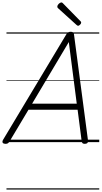

<svg xmlns="http://www.w3.org/2000/svg" viewBox="-53 -1163 832 1571"><path d="M-10 14Q-26 13 -31 4.5Q-36 -4 -28 -19L489 -881Q496 -893 504 -898Q512 -903 526 -903Q539 -903 545.5 -897.5Q552 -892 553 -877L667 -14Q669 -1 663 6Q657 13 642 14Q628 14 622.5 9Q617 4 615 -10L582 -265H180L27 -9Q19 5 11.5 9.5Q4 14 -10 14ZM210 -315H575L510 -819ZM586 -952Q583 -952 580 -954Q577 -956 572 -960L423 -1095Q418 -1099 417 -1102Q416 -1105 416 -1110Q416 -1116 421.5 -1124Q427 -1132 435 -1137.5Q443 -1143 450 -1143Q454 -1143 457 -1140.5Q460 -1138 464 -1134L606 -989Q610 -985 610.5 -982Q611 -979 611 -977Q611 -970 602 -961Q593 -952 586 -952ZM0 378H759V388H0ZM0 -20H759V0H0ZM0 -505H759V-500H0ZM0 -898H759V-888H0Z"/></svg>

Font: Playwrite DE SAS Guides
Style: Regular
Weight: 400
Designer: Veronika Burian, José Scaglione
Foundry: TypeTogether
Version: Version 1.003